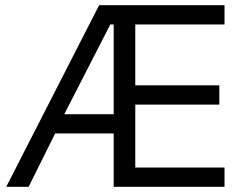

<svg xmlns="http://www.w3.org/2000/svg" viewBox="-20 -718 947 738"><path d="M417 -205H192L90 0H4L361 -698H843V-624H500V-390H823V-316H500V-74H843V0H417ZM404 -624 227 -279H417V-624Z"/></svg>

Font: IBM Plex Sans Hebrew
Style: Regular
Weight: 400
Designer: Mike Abbink, Paul van der Laan, Pieter van Rosmalen, Yanek Iontef
Foundry: Bold Monday
Version: Version 1.2